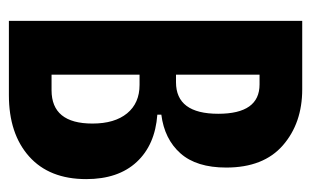

<svg xmlns="http://www.w3.org/2000/svg" viewBox="-154 -546 700 432"><g transform="rotate(90 196.0 -330.0)"><path d="M27 0V-660H181Q257 -660 307 -616.5Q357 -573 357 -489Q357 -422 325 -386Q293 -350 238 -343V-334Q306 -329 344.5 -287.5Q383 -246 383 -174Q383 -91 332 -45.5Q281 0 194 0ZM148 -376H165Q236 -376 236 -471Q236 -564 170 -564H148ZM148 -96H183Q258 -96 258 -188Q258 -238 235 -266Q212 -294 171 -294H148Z"/></g></svg>

Font: Bricolage Grotesque 96pt Condensed SemiBold
Style: Regular
Weight: 600
Width: 3
Designer: Mathieu Triay
Foundry: Atelier Triay
Version: Version 1.001; ttfautohint (v1.8.4.7-5d5b);gftools[0.9.33.de